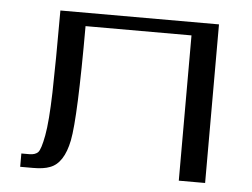

<svg xmlns="http://www.w3.org/2000/svg" viewBox="-42 -552 792 603"><g transform="rotate(5 354.0 -250.0)"><path d="M625 -500V0H542V-458H208Q208 -170.9 193.4 -96.7Q178.7 -23.4 135.7 -7.8Q116.2 0 83 0H42V-42H67.4Q85.9 -42 94.7 -51.3Q103.5 -60.5 111.8 -105Q120.1 -149.4 122.6 -241.7Q125 -334 125 -500Z"/></g></svg>

Font: okolaks
Style: Regular
Weight: 500
Version: Version 000.6.0